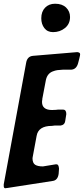

<svg xmlns="http://www.w3.org/2000/svg" viewBox="-64 -1013 449 1028"><path d="M220 -841Q190 -841 173.5 -862.5Q157 -884 157 -915Q157 -951 177.5 -972Q198 -993 231 -993Q269 -993 290 -972.5Q311 -952 311 -922Q311 -885 284 -863Q257 -841 220 -841ZM217 -44 -28 -6H-31L-36 -5Q-44 -6 -44 -17V-26L76 -677Q82 -711 112 -714L350 -734Q365 -732 365 -723Q365 -717 364 -713V-714L363 -710Q362 -705 360.5 -699Q359 -693 357 -685.5Q355 -678 354 -674Q345 -642 318 -640H274Q255 -639 243.5 -637.5Q232 -636 218 -630.5Q204 -625 195 -614Q186 -603 182 -586Q176 -551 162 -481L163 -482Q161 -474 161 -467Q161 -424 215 -424L237 -425Q240 -426 245 -426H274Q291 -426 291 -402L285 -364Q282 -344 261 -341H230Q224 -341 214 -339Q141 -339 132 -285L111 -172V-171L110 -167Q110 -140 124 -131Q138 -122 166 -122L233 -133H240Q250 -133 252 -110L250 -82Q245 -47 217 -44Z"/></svg>

Font: Bangerz Fix
Style: Regular
Weight: 400
Designer: vernon adams
Foundry: Vernon Adams
Version: Version 2.10;December 28, 2023;FontCreator 13.0.0.2683 64-bi